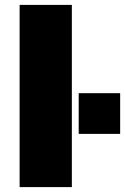

<svg xmlns="http://www.w3.org/2000/svg" viewBox="-20 -763 510 783"><path d="M60 0V-743H273V0ZM301 -217V-383H470V-217Z"/></svg>

Font: Saira Expanded ExtraBold
Style: Regular
Weight: 800
Width: 7
Designer: Hector Gatti with collaboration of the Omnibus-Type team
Foundry: Omnibus-Type
Version: Version 1.101